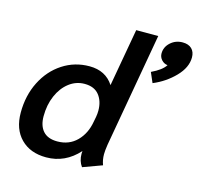

<svg xmlns="http://www.w3.org/2000/svg" viewBox="-107 -851 1018 977"><g transform="rotate(15 401.5 -362.0)"><path d="M620 -548Q675 -574 693 -603Q674 -605 661 -619.5Q648 -634 648 -653Q648 -687 674.5 -711Q701 -735 738 -735Q769 -735 786 -718.5Q803 -702 803 -673Q803 -620 755.5 -571Q708 -522 643 -495ZM387 -55 388 -69Q317 10 217 10Q133 10 83.5 -40Q34 -90 34 -177Q34 -267 70.5 -339.5Q107 -412 170.5 -453.5Q234 -495 312 -495Q397 -495 439 -430L493 -734H609L503 -133Q498 -100 498 -82Q498 -52 508 -26L407 11Q387 -16 387 -55ZM405 -229 410 -255Q413 -272 413 -288Q413 -338 387.5 -370Q362 -402 311 -402Q266 -402 229.5 -374Q193 -346 172 -297.5Q151 -249 151 -189Q151 -139 176 -111Q201 -83 251 -83Q313 -83 353.5 -123.5Q394 -164 405 -229Z"/></g></svg>

Font: Niramit SemiBold
Style: Italic
Weight: 600
Italic angle: -10°
Designer: Katatrad Aksorn Co.,Ltd.
Foundry: Cadson Demak Co.,Ltd.
Version: Version 1.001; ttfautohint (v1.6)